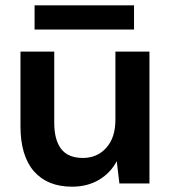

<svg xmlns="http://www.w3.org/2000/svg" viewBox="-20 -690 648 722"><path d="M251 12Q158 12 107.5 -46Q57 -104 57 -216V-496H184V-228Q184 -164 210 -130Q236 -96 292 -96Q345 -96 379.5 -134Q414 -172 414 -240V-496H542V0H429L419 -84Q396 -40 352.5 -14Q309 12 251 12ZM110 -579V-670H484V-579Z"/></svg>

Font: Firefly Display
Style: Bold
Weight: 700
Designer: Colophon Foundry, Jonny Pinhorn
Foundry: Colophon Foundry
Version: Version 1.200; ttfautohint (v1.8.3)